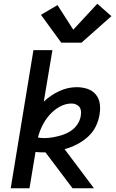

<svg xmlns="http://www.w3.org/2000/svg" viewBox="-20 -1002 616 1022"><path d="M37 0H137L169 -193Q189 -191 210 -191Q216 -191 222 -191L366 0H480L324 -208Q357 -217 388.5 -233Q420 -249 447 -273Q474 -297 489.5 -328.5Q505 -360 510 -393Q515 -422 511 -450.5Q507 -479 489 -500Q471 -521 444 -529.5Q417 -538 388 -538Q341 -538 295.5 -517Q250 -496 213 -461L259 -735H158ZM217 -267Q199 -267 182 -270Q190 -302 205 -332.5Q220 -363 243 -389.5Q266 -416 297 -433.5Q328 -451 361 -451Q377 -451 391.5 -442.5Q406 -434 409.5 -418Q413 -402 410 -385Q406 -361 392 -340Q378 -319 356.5 -305Q335 -291 311.5 -283.5Q288 -276 264 -271.5Q240 -267 217 -267ZM306 -775H414L573 -916L498 -982L370 -844L286 -975L198 -923Z"/></svg>

Font: Iosevka Sparkle Medium
Style: Italic
Weight: 500
Italic angle: -9°
Designer: Belleve Invis
Foundry: Belleve Invis
Version: Version 4.5.0; ttfautohint (v1.8.3)